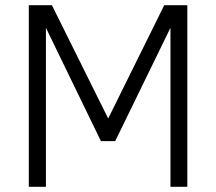

<svg xmlns="http://www.w3.org/2000/svg" viewBox="-20 -720 834 740"><path d="M91 0V-700H180L412 -233H382L613 -700H702V0H637V-656H658L424 -176H369L136 -656H157V0Z"/></svg>

Font: SUSE Light
Style: Regular
Weight: 300
Designer: Rene Bieder
Foundry: SUSE
Version: Version 1.000